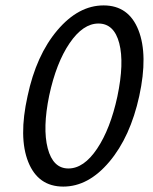

<svg xmlns="http://www.w3.org/2000/svg" viewBox="-20 -684 565 710"><path d="M82 -329Q114 -480 192 -572Q270 -664 363 -664Q456 -664 492 -572.5Q528 -481 495 -329Q462 -178 384.5 -86Q307 6 214 6Q121 6 84.5 -85Q48 -176 82 -329ZM414 -327Q440 -451 421 -524Q402 -597 344 -597Q287 -597 237.5 -524.5Q188 -452 162 -331Q137 -210 156.5 -135.5Q176 -61 233 -61Q290 -61 339 -134Q388 -207 414 -327Z"/></svg>

Font: EauTestInfant Medium
Style: Italic
Weight: 500
Italic angle: -12°
Designer: Christian Thalmann (Catharsis Fonts)
Version: Version 0.001;PS 000.001;hotconv 1.0.88;makeotf.lib2.5.64775